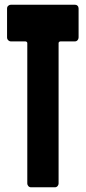

<svg xmlns="http://www.w3.org/2000/svg" viewBox="-20 -796 365 816"><path d="M96 -16V-613Q96 -616 93.5 -618Q91 -620 88 -620H27Q20 -620 15 -625Q10 -630 10 -637V-760Q10 -767 15 -771.5Q20 -776 27 -776H298Q305 -776 309.5 -771.5Q314 -767 314 -760V-637Q314 -630 309.5 -625Q305 -620 298 -620H237Q234 -620 231.5 -618Q229 -616 229 -613V-16Q229 -10 224.5 -5Q220 0 213 0H112Q105 0 100.5 -5Q96 -10 96 -16Z"/></svg>

Font: Grith.
Style: Regular
Weight: 400
Designer: Yosi Nasution
Version: Version 1.000;hotconv 1.0.109;makeotfexe 2.5.65596